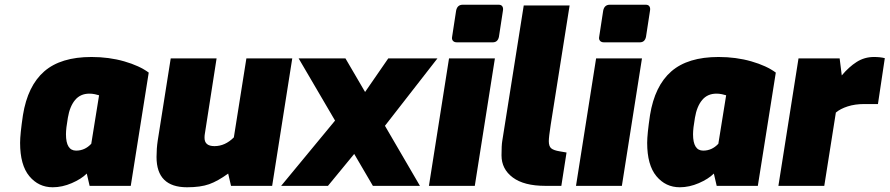

<svg xmlns="http://www.w3.org/2000/svg" viewBox="-20 -786 3762 812"><path d="M65 -182Q65 -218 77 -299Q97 -423 167 -484Q237 -545 367 -545Q441 -545 505.5 -526.5Q570 -508 609 -479L533 0H359L347 -52Q324 -29 283.5 -11.5Q243 6 203 6Q143 6 104 -41Q65 -88 65 -182ZM366 -178 399 -383Q393 -385 381.5 -387.5Q370 -390 358 -390Q320 -390 297.5 -363Q275 -336 267 -288Q259 -243 259 -218Q259 -149 302 -149Q339 -149 366 -178Z M642 -122Q642 -158 647 -191L702 -539H896L846 -218Q845 -213 845 -203Q845 -168 887 -168Q932 -168 969 -205L1022 -539H1216L1131 0H957L945 -52Q901 -20 864.5 -7Q828 6 771 6Q642 6 642 -122Z M1608 -254 1756 0H1557L1478 -135L1367 0H1169L1397 -276L1243 -539H1441L1524 -397L1622 -539H1830Z M1892 -630 1909 -741Q1914 -766 1937 -766H2089Q2100 -766 2104.5 -759Q2109 -752 2107 -741L2090 -630Q2085 -607 2064 -607H1912Q1901 -607 1895.5 -613.5Q1890 -620 1892 -630ZM1879 -539H2073L1988 0H1794Z M2101 -129Q2101 -171 2104 -189L2195 -763H2389L2309 -258Q2301 -206 2301 -189Q2301 -167 2311.5 -158.5Q2322 -150 2347 -146L2376 -141L2354 0H2286Q2196 0 2148.5 -35.5Q2101 -71 2101 -129Z M2514 -630 2531 -741Q2536 -766 2559 -766H2711Q2722 -766 2726.5 -759Q2731 -752 2729 -741L2712 -630Q2707 -607 2686 -607H2534Q2523 -607 2517.5 -613.5Q2512 -620 2514 -630ZM2501 -539H2695L2610 0H2416Z M2717 -182Q2717 -218 2729 -299Q2749 -423 2819 -484Q2889 -545 3019 -545Q3093 -545 3157.5 -526.5Q3222 -508 3261 -479L3185 0H3011L2999 -52Q2976 -29 2935.5 -11.5Q2895 6 2855 6Q2795 6 2756 -41Q2717 -88 2717 -182ZM3018 -178 3051 -383Q3045 -385 3033.5 -387.5Q3022 -390 3010 -390Q2972 -390 2949.5 -363Q2927 -336 2919 -288Q2911 -243 2911 -218Q2911 -149 2954 -149Q2991 -149 3018 -178Z M3357 -539H3531L3540 -467Q3570 -503 3603 -524Q3636 -545 3676 -545Q3703 -545 3722 -540L3693 -346H3635Q3596 -346 3565 -336Q3534 -326 3515 -310L3466 0H3272Z"/></svg>

Font: Exo Black
Style: Italic
Weight: 900
Italic angle: -9°
Designer: Natanael Gama
Foundry: Natanael Gama
Version: Version 1.500; ttfautohint (v1.6)